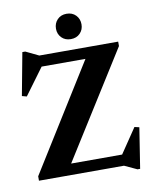

<svg xmlns="http://www.w3.org/2000/svg" viewBox="-96 -940 835 1044"><g transform="rotate(-10 321.0 -418.0)"><path d="M594.5 -670V-645.5L227.5 -61.5H509L601 -197.5L627 -191.5L592 32H577.5L508.5 0H39V-24.5L403 -608.5H161L53.5 -462.5L27.5 -469.5L71.5 -704.5H87.5L159 -670ZM344 -728Q312.5 -728 293 -748Q273.5 -768 273.5 -797.5Q273.5 -827.5 293 -847.8Q312.5 -868 344 -868Q375.5 -868 395 -847.8Q414.5 -827.5 414.5 -797.5Q414.5 -768 395 -748Q375.5 -728 344 -728Z"/></g></svg>

Font: Newsreader 16pt
Style: Bold
Weight: 700
Designer: Hugues Gentile
Foundry: Production Type
Version: Version 1.003; ttfautohint (v1.8.3)